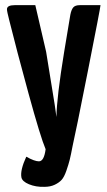

<svg xmlns="http://www.w3.org/2000/svg" viewBox="-20 -720 415 745"><path d="M157 -141Q151 -94 131 -94Q114 -94 82 -112Q58 -60 63 -32Q66 -16 92.5 -5Q119 6 152 5Q175 5 192 -3Q209 -11 219 -22Q229 -33 237.5 -57.5Q246 -82 250.5 -100Q255 -118 262 -155Q272 -197 321 -444.5Q370 -692 370 -700H290Q272 -700 264.5 -691.5Q257 -683 253 -663L229 -519Q200 -342 199 -266Q195 -300 180.5 -386.5Q166 -473 159 -519L117 -700H37Q7 -700 7 -684Q7 -676 16 -641Q44 -528 90.5 -358Q137 -188 157 -141Z"/></svg>

Font: Yanone Kaffeesatz Bold
Style: Regular
Weight: 700
Designer: Yanone (Cyrillic: Daniel Pouzeot)
Foundry: Yanone
Version: Version 1.003;PS 001.003;hotconv 1.0.88;makeotf.lib2.5.64775